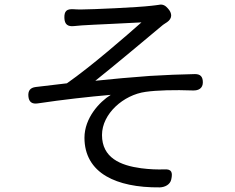

<svg xmlns="http://www.w3.org/2000/svg" viewBox="-20 -775 1020 832"><path d="M441 -11C496 21 574 38 673 37C695 36 717 25 722 3C729 -28 724 -43 692 -41C663 -40 629 -41 591 -46C502 -58 422 -91 422 -190C422 -282 515 -364 611 -377C660 -384 736 -386 816 -383C841 -382 859 -393 859 -418C859 -442 849 -454 825 -454C764 -453 697 -450 629 -446C549 -440 467 -433 393 -425C471 -487 613 -606 686 -667C691 -670 697 -675 704 -679C727 -695 727 -717 708 -738C697 -751 685 -758 668 -754C659 -753 648 -751 636 -750C579 -743 377 -734 334 -734C322 -734 310 -734 299 -735C269 -737 258 -727 259 -697C260 -669 274 -659 301 -662C313 -663 324 -664 335 -665C377 -668 550 -675 593 -678C531 -623 375 -487 270 -414C230 -409 180 -403 135 -398C111 -395 101 -382 103 -358C105 -333 119 -323 144 -327C251 -343 366 -356 460 -364C410 -333 346 -263 346 -178C346 -104 379 -47 441 -11Z"/></svg>

Font: GenSenRounded2 TW R
Style: Regular
Weight: 400
Version: Version 2.100;PS 2.1;hotconv 16.6.51;makeotf.lib2.5.65220 DE